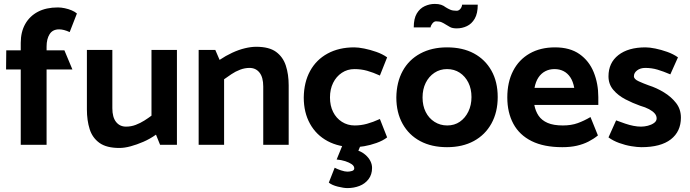

<svg xmlns="http://www.w3.org/2000/svg" viewBox="-20 -740 3524 981"><path d="M11 -385H86V0H218V-385H350L309 -483H218V-502Q218 -541 233.5 -565.5Q249 -590 282 -590Q294 -590 307.5 -586.5Q321 -583 336 -576L373 -671Q363 -680 346.5 -687Q330 -694 311 -698Q292 -702 276 -702Q216 -702 174 -680Q132 -658 109 -617.5Q86 -577 86 -521V-483H12Z M754 -485V-149Q738 -137 717.5 -124Q697 -111 673.5 -102Q650 -93 624 -93Q592 -93 573 -117Q554 -141 554 -187V-485H424V-181Q424 -125 438 -80.5Q452 -36 488 -10Q524 16 590 16Q616 16 647.5 7.5Q679 -1 712.5 -15.5Q746 -30 777 -52L798 0H884V-485Z M1125 0V-335Q1142 -347 1162.5 -361Q1183 -375 1207 -384Q1231 -393 1255 -393Q1287 -393 1306 -369Q1325 -345 1325 -298V0H1455V-304Q1455 -360 1440.5 -404.5Q1426 -449 1390.5 -475Q1355 -501 1289 -501Q1263 -501 1231.5 -493.5Q1200 -486 1166.5 -470.5Q1133 -455 1102 -434L1080 -485H995V0Z M1921 -132Q1886 -116 1855 -107.5Q1824 -99 1792 -99Q1756 -99 1727 -117.5Q1698 -136 1682 -168Q1666 -200 1666 -242Q1666 -284 1682 -316.5Q1698 -349 1726.5 -368Q1755 -387 1791 -387Q1825 -387 1855.5 -378.5Q1886 -370 1921 -354L1958 -447Q1934 -464 1902.5 -475Q1871 -486 1841 -492Q1811 -498 1790 -498Q1712 -498 1654 -466.5Q1596 -435 1564.5 -377.5Q1533 -320 1532 -242Q1532 -165 1564 -107.5Q1596 -50 1654 -19Q1712 12 1790 12Q1811 12 1841 7Q1871 2 1903.5 -9.5Q1936 -21 1958 -38ZM1700 75Q1724 77 1744 83.5Q1764 90 1777 99Q1790 108 1790 120Q1790 130 1778.5 133.5Q1767 137 1755 137Q1742 137 1722.5 130.5Q1703 124 1690 117L1660 193Q1676 206 1706 213.5Q1736 221 1755 221Q1788 221 1816.5 210Q1845 199 1863 175.5Q1881 152 1881 118Q1881 100 1872.5 83Q1864 66 1847.5 51.5Q1831 37 1811 30L1829 -13H1736Z M2264 12Q2185 12 2127 -19Q2069 -50 2037 -107.5Q2005 -165 2005 -242Q2006 -320 2037.5 -377.5Q2069 -435 2127.5 -466.5Q2186 -498 2264 -498Q2344 -498 2401.5 -467Q2459 -436 2491 -379Q2523 -322 2523 -244Q2523 -167 2491 -109Q2459 -51 2401 -19.5Q2343 12 2264 12ZM2265 -99Q2302 -99 2329.5 -118Q2357 -137 2373 -170Q2389 -203 2389 -244Q2389 -286 2373 -318Q2357 -350 2329 -368.5Q2301 -387 2264 -387Q2228 -387 2199.5 -368Q2171 -349 2155 -316.5Q2139 -284 2139 -242Q2139 -200 2155 -168Q2171 -136 2200 -117.5Q2229 -99 2265 -99ZM2341 -716Q2340 -704 2332 -694.5Q2324 -685 2313 -685Q2293 -685 2280.5 -690.5Q2268 -696 2257 -703Q2247 -711 2234 -715.5Q2221 -720 2201 -720Q2175 -720 2150 -708.5Q2125 -697 2109.5 -671Q2094 -645 2094 -600H2180Q2181 -610 2189.5 -620.5Q2198 -631 2208 -631Q2226 -631 2237 -626Q2248 -621 2257 -615Q2268 -608 2280 -601.5Q2292 -595 2314 -595Q2341 -595 2365.5 -606.5Q2390 -618 2405.5 -644.5Q2421 -671 2421 -716Z M3037 -204V-244Q3037 -313 3013.5 -371Q2990 -429 2941 -463.5Q2892 -498 2816 -498Q2741 -498 2686 -466.5Q2631 -435 2601.5 -377.5Q2572 -320 2572 -242Q2572 -165 2603 -107.5Q2634 -50 2696.5 -19Q2759 12 2853 12Q2895 12 2927.5 4.5Q2960 -3 2986.5 -16.5Q3013 -30 3035 -48L2997 -142Q2965 -123 2932 -111Q2899 -99 2856 -99Q2808 -99 2778 -112Q2748 -125 2732 -148.5Q2716 -172 2710 -204ZM2711 -291Q2717 -323 2731 -344Q2745 -365 2766 -376Q2787 -387 2813 -387Q2839 -387 2859.5 -376.5Q2880 -366 2894 -345Q2908 -324 2914 -291Z M3089 -38Q3112 -21 3143.5 -9.5Q3175 2 3206 7Q3237 12 3257 12Q3356 12 3407.5 -28Q3459 -68 3459 -139Q3459 -182 3434.5 -213.5Q3410 -245 3372.5 -268Q3335 -291 3294 -304Q3269 -313 3243.5 -324.5Q3218 -336 3219 -351Q3219 -368 3235.5 -380.5Q3252 -393 3277 -393Q3310 -393 3340 -384Q3370 -375 3405 -360L3444 -447Q3420 -464 3389 -475Q3358 -486 3328.5 -492Q3299 -498 3278 -498Q3190 -498 3139.5 -458.5Q3089 -419 3089 -350Q3089 -310 3113.5 -281Q3138 -252 3175.5 -232.5Q3213 -213 3250 -200Q3278 -192 3296.5 -182Q3315 -172 3325 -160.5Q3335 -149 3335 -135Q3335 -121 3321.5 -111.5Q3308 -102 3290 -97.5Q3272 -93 3255 -93Q3237 -93 3216.5 -97Q3196 -101 3174 -108.5Q3152 -116 3128 -125Z"/></svg>

Font: Catamaran
Style: Bold
Weight: 700
Designer: Pria Ravichandran
Version: Version 2.000